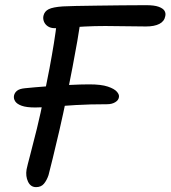

<svg xmlns="http://www.w3.org/2000/svg" viewBox="-20 -727 672 756"><path d="M118.4 -303.8Q84.2 -303.8 65.4 -310.6Q46.6 -317.4 39.7 -328.2Q32.8 -339 35.2 -350.8Q37.6 -362.2 47.4 -369.9Q57.2 -377.6 78.2 -379.6Q115.4 -383.4 161.8 -386.8Q208.2 -390.2 253.4 -392.5Q298.6 -394.8 331.4 -394.8Q378.4 -394.8 404.4 -386.1Q430.4 -377.4 440.5 -365.6Q450.6 -353.8 448.2 -344Q446.6 -332.4 433.6 -324.5Q420.6 -316.6 401.4 -316.6Q333.4 -316.6 278.7 -313.4Q224 -310.2 183.7 -307Q143.4 -303.8 118.4 -303.8ZM122 9.8Q100.6 9.8 90.4 -11.6Q80.2 -33 84.6 -59.8Q87.8 -75.4 99.1 -117.7Q110.4 -160 125.4 -221Q140.4 -282 153.8 -351Q165.4 -406.8 175 -458.2Q184.6 -509.6 192.2 -556.4Q199.8 -603.2 204.4 -645.4L298.2 -650.6Q292.8 -613.8 284.5 -565.6Q276.2 -517.4 265.7 -463.2Q255.2 -409 244 -352.6Q228.6 -277.6 213.8 -213.5Q199 -149.4 187.7 -103.8Q176.4 -58.2 171 -37.2Q164 -16.6 152.9 -3.4Q141.8 9.8 122 9.8ZM196.2 -616Q179.6 -616 168.7 -623.2Q157.8 -630.4 153.2 -641.6Q148.6 -652.8 151 -664.6Q155 -682.6 171.9 -690.9Q188.8 -699.2 227.8 -701.8Q243.6 -702.8 278.7 -703.5Q313.8 -704.2 360.5 -704.8Q407.2 -705.4 458.1 -706Q509 -706.6 555.4 -706.6Q588 -706.6 605.1 -700.2Q622.2 -693.8 627.8 -684.4Q633.4 -675 630.8 -663.6Q627.2 -643 607.5 -632.9Q587.8 -622.8 555 -622.8Q516.8 -622.8 473.9 -623.7Q431 -624.6 394.8 -624.6Q352 -624.6 312.6 -622.5Q273.2 -620.4 242.6 -618.2Q212 -616 196.2 -616Z"/></svg>

Font: Shantell Sans Light
Style: Italic
Weight: 300
Italic angle: -11°
Designer: Stephen Nixon, Anya Danilova, Shantell Martin
Foundry: Arrow Type
Version: Version 1.008;[ac192a2d6]